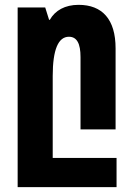

<svg xmlns="http://www.w3.org/2000/svg" viewBox="-20 -535 549 794"><path d="M53 239H462V118H198V-221C198 -330 221 -383 265 -383C298 -383 313 -355 313 -299V0H458V-335C458 -455 403 -515 305 -515C249 -515 208 -492 186 -453H183L167 -504H53Z"/></svg>

Font: Noto Sans Armenian ExtraCondensed ExtraBold
Style: Regular
Weight: 800
Width: 2
Designer: Monotype Design Team
Foundry: Monotype Imaging Inc.
Version: Version 2.008